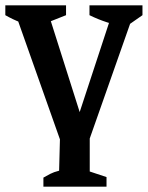

<svg xmlns="http://www.w3.org/2000/svg" viewBox="-34 -508 555 721"><path d="M209 66 13 -488H138L277 -50H253L397 -488H479L284 66ZM103 -407Q71 -413 42.5 -424Q14 -435 -14 -451V-488H214V-451ZM438 -407Q367 -419 302 -451V-488H501V-451ZM303 -21V136L366 157V193H129V159Q141 152 154.5 145Q168 138 188 133L192 -21Z"/></svg>

Font: Piazzolla 24pt SemiBold
Style: Regular
Weight: 600
Designer: Juan Pablo del Peral
Foundry: Huerta Tipografica
Version: Version 2.005